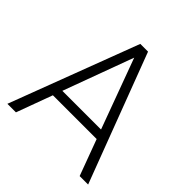

<svg xmlns="http://www.w3.org/2000/svg" viewBox="-188 -856 1001 1001"><g transform="rotate(45 312.5 -355.5)"><path d="M473.6 -199.2H150.9L77.6 0H14.6L283.7 -710.9H340.8L609.9 0H547.4ZM169.4 -250.5H454.6L312 -637.7Z"/></g></svg>

Font: Vazir Thin FD
Style: Thin-FD
Weight: 100
Designer: Saber Rastikerdar
Foundry: Saber Rastikerdar
Version: Version 30.0.0